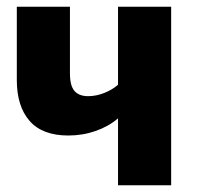

<svg xmlns="http://www.w3.org/2000/svg" viewBox="-20 -551 590 571"><path d="M489 -531V0H331V-199Q303 -175 264.5 -161.5Q226 -148 183 -148Q106 -148 68 -191.5Q30 -235 30 -313V-531H188V-333Q188 -296 201.5 -280.5Q215 -265 242 -265Q266 -265 290 -274.5Q314 -284 331 -299V-531Z"/></svg>

Font: Fira Sans BGR
Style: Bold
Weight: 700
Designer: bBox Type GmbH & Carrois Corporate GbR & Edenspiekermann AG
Foundry: bBox Type GmbH & Carrois Corporate GbR & Edenspiekermann AG
Version: Version 4.301